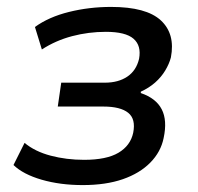

<svg xmlns="http://www.w3.org/2000/svg" viewBox="-20 -526 572 555"><path d="M219 9Q154 9 100.5 -6.5Q47 -22 19 -49L51 -113Q81 -88 126.5 -76Q172 -64 223 -64Q288 -64 322.5 -84.5Q357 -105 365 -142Q373 -182 350.5 -200Q328 -218 279 -218H147L157 -287H283Q322 -287 348 -304.5Q374 -322 382 -356Q389 -394 366 -414Q343 -434 286 -434Q236 -434 188.5 -421.5Q141 -409 101 -383L81 -448Q121 -477 179.5 -491.5Q238 -506 301 -506Q403 -506 445 -467Q487 -428 474 -360Q469 -341 457.5 -322Q446 -303 428.5 -287.5Q411 -272 387 -261V-257Q431 -242 447.5 -210Q464 -178 453 -127Q445 -87 414.5 -56Q384 -25 335 -8Q286 9 219 9Z"/></svg>

Font: Nunito Sans 7pt SemiCondensed Medium
Style: Italic
Weight: 500
Width: 4
Italic angle: -9°
Designer: Vernon Adams
Foundry: Vernon Adams
Version: Version 3.101;gftools[0.9.27]